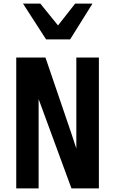

<svg xmlns="http://www.w3.org/2000/svg" viewBox="-20 -1044 640 1064"><path d="M70 -725H232L374 -309L403 -221V-725H528V0H376L194 -495V0H70ZM107.5 -1024H203.5L301.5 -903L396.5 -1024H492.5L368.5 -825.5H235.5Z"/></svg>

Font: JuliaMono
Style: Bold
Weight: 700
Monospace: yes
Designer: cormullion
Foundry: corm
Version: Version 0.055; ttfautohint (v1.8.4)